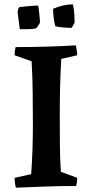

<svg xmlns="http://www.w3.org/2000/svg" viewBox="-20 -865 427 893"><path d="M54 8Q48 -14 48 -38L125 -55Q129 -110 131 -168.5Q133 -227 133 -283Q133 -359 132 -436.5Q131 -514 127 -580L48 -608Q48 -618 49 -627Q50 -636 53 -646Q123 -646 193 -648Q263 -650 333 -654Q335 -642 337 -630.5Q339 -619 339 -608L265 -591Q261 -527 259.5 -459.5Q258 -392 258 -328Q258 -260 258.5 -194Q259 -128 263 -66L339 -38Q339 -17 334 0Q264 0 194 2.5Q124 5 54 8ZM237 -743Q227 -784 227 -824Q272 -844 319 -845Q325 -821 326 -794.5Q327 -768 327 -762Q327 -758 320 -746.5Q313 -735 311 -735Q300 -735 275.5 -737Q251 -739 237 -743ZM72 -729 62 -808Q63 -824 70 -832Q81 -833 109 -836Q137 -839 157 -839Q158 -839 159.5 -828.5Q161 -818 162.5 -803.5Q164 -789 165 -777Q166 -765 166 -761Q165 -756 158 -746Q151 -736 147 -733Q135 -730 116.5 -729.5Q98 -729 72 -729Z"/></svg>

Font: Labrada SemiBold
Style: Regular
Weight: 600
Designer: Mercedes Jáuregui
Foundry: Omnibus-Type Team
Version: Version 1.000; ttfautohint (v1.8.4.7-5d5b)